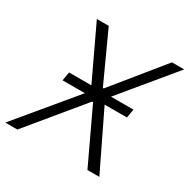

<svg xmlns="http://www.w3.org/2000/svg" viewBox="-187 -846 979 992"><g transform="rotate(30 302.5 -350.0)"><path d="M118 -337H251L-29 0H43L305 -318H311L461 0H532L369 -337H502L511 -389H377L634 -700H561L323 -407H318L184 -700H113L260 -389H127Z"/></g></svg>

Font: Fixel Display 20240404 Light
Style: Italic
Weight: 300
Italic angle: -10°
Designer: AlfaBravo + MacPaw
Foundry: Kyrylo Tkachov, Marchela Mozhyna, Serhii Makarenko, Maria Weinstein, Zakhar Kryvoshyya
Version: Version 1.211;Glyphs 3.2 (3225)